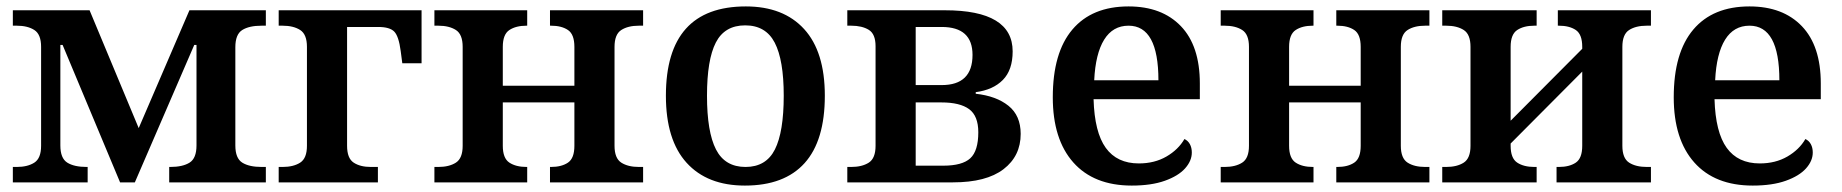

<svg xmlns="http://www.w3.org/2000/svg" viewBox="-20 -568 5736 598"><path d="M20 -48H32Q66 -48 87 -61.5Q108 -75 108 -114V-422Q108 -461 87 -474.5Q66 -488 32 -488H20V-536H259L412 -169L570 -536H808V-488H795Q756 -488 734.5 -474.5Q713 -461 713 -421V-115Q713 -75 734.5 -61.5Q756 -48 795 -48H808V0H507V-48H510Q549 -48 570.5 -61.5Q592 -75 592 -115V-428H585L400 0H354L175 -428H168V-115Q168 -75 189.5 -61.5Q211 -48 250 -48H253V0H20Z M848 -48H860Q894 -48 915 -61.5Q936 -75 936 -114V-422Q936 -461 915 -474.5Q894 -488 860 -488H848V-536H1293V-371H1233L1228 -409Q1222 -455 1208 -469.5Q1194 -484 1158 -484H1061V-114Q1061 -75 1081.5 -61.5Q1102 -48 1135 -48H1157V0H848Z M1333 -48H1345Q1379 -48 1400 -61.5Q1421 -75 1421 -114V-422Q1421 -461 1400 -474.5Q1379 -488 1345 -488H1333V-536H1622V-488H1620Q1587 -488 1566.5 -474.5Q1546 -461 1546 -422V-301H1769V-422Q1769 -461 1749 -474.5Q1729 -488 1696 -488H1693V-536H1983V-488H1970Q1936 -488 1915 -474.5Q1894 -461 1894 -422V-114Q1894 -75 1915 -61.5Q1936 -48 1970 -48H1983V0H1693V-48H1696Q1729 -48 1749 -61.5Q1769 -75 1769 -114V-249H1546V-114Q1546 -75 1566.5 -61.5Q1587 -48 1620 -48H1622V0H1333Z M2054 -270Q2054 -548 2303 -548Q2420 -548 2484.5 -477.5Q2549 -407 2549 -270Q2549 -130 2486 -60Q2423 10 2300 10Q2183 10 2118.5 -61Q2054 -132 2054 -270ZM2421 -270Q2421 -381 2393 -435Q2365 -489 2301 -489Q2237 -489 2209.5 -435.5Q2182 -382 2182 -270Q2182 -157 2210 -102.5Q2238 -48 2302 -48Q2366 -48 2393.5 -102.5Q2421 -157 2421 -270Z M2619 -48H2631Q2665 -48 2686 -61.5Q2707 -75 2707 -114V-424Q2707 -462 2686 -475Q2665 -488 2631 -488H2619V-536H2923Q3134 -536 3134 -408Q3134 -350 3103.5 -319Q3073 -288 3019 -281V-276Q3083 -269 3121 -238.5Q3159 -208 3159 -151Q3159 -82 3105.5 -41Q3052 0 2948 0H2619ZM2913 -303Q3009 -303 3009 -397Q3009 -484 2913 -484H2832V-303ZM2918 -52Q2977 -52 3002 -75Q3027 -98 3027 -156Q3027 -207 2998.5 -228Q2970 -249 2912 -249H2832V-52Z M3259 -265Q3259 -404 3320 -476Q3381 -548 3495 -548Q3599 -548 3658 -486.5Q3717 -425 3717 -308V-259H3386Q3389 -156 3424 -107.5Q3459 -59 3527 -59Q3576 -59 3613 -80.5Q3650 -102 3669 -135Q3680 -130 3686 -119Q3692 -108 3692 -93Q3692 -67 3671 -43.5Q3650 -20 3608 -5Q3566 10 3505 10Q3387 10 3323 -62Q3259 -134 3259 -265ZM3588 -318Q3588 -488 3495 -488Q3446 -488 3419 -444.5Q3392 -401 3388 -318Z M3782 -48H3794Q3828 -48 3849 -61.5Q3870 -75 3870 -114V-422Q3870 -461 3849 -474.5Q3828 -488 3794 -488H3782V-536H4071V-488H4069Q4036 -488 4015.5 -474.5Q3995 -461 3995 -422V-301H4218V-422Q4218 -461 4198 -474.5Q4178 -488 4145 -488H4142V-536H4432V-488H4419Q4385 -488 4364 -474.5Q4343 -461 4343 -422V-114Q4343 -75 4364 -61.5Q4385 -48 4419 -48H4432V0H4142V-48H4145Q4178 -48 4198 -61.5Q4218 -75 4218 -114V-249H3995V-114Q3995 -75 4015.5 -61.5Q4036 -48 4069 -48H4071V0H3782Z M4472 -48H4484Q4518 -48 4539 -61.5Q4560 -75 4560 -114V-422Q4560 -461 4539 -474.5Q4518 -488 4484 -488H4472V-536H4766V-488H4759Q4726 -488 4705.5 -474.5Q4685 -461 4685 -422V-192L4908 -416V-422Q4908 -461 4888 -474.5Q4868 -488 4835 -488H4832V-536H5122V-488H5109Q5075 -488 5054 -474.5Q5033 -461 5033 -422V-114Q5033 -75 5054 -61.5Q5075 -48 5109 -48H5122V0H4828V-48H4835Q4868 -48 4888 -61.5Q4908 -75 4908 -114V-345L4685 -121V-114Q4685 -75 4705.5 -61.5Q4726 -48 4759 -48H4766V0H4472Z M5193 -265Q5193 -404 5254 -476Q5315 -548 5429 -548Q5533 -548 5592 -486.5Q5651 -425 5651 -308V-259H5320Q5323 -156 5358 -107.5Q5393 -59 5461 -59Q5510 -59 5547 -80.5Q5584 -102 5603 -135Q5614 -130 5620 -119Q5626 -108 5626 -93Q5626 -67 5605 -43.5Q5584 -20 5542 -5Q5500 10 5439 10Q5321 10 5257 -62Q5193 -134 5193 -265ZM5522 -318Q5522 -488 5429 -488Q5380 -488 5353 -444.5Q5326 -401 5322 -318Z"/></svg>

Font: Noto Serif SemiBold
Style: Regular
Weight: 600
Designer: Monotype Design Team
Foundry: Monotype Imaging Inc.
Version: Version 1.001